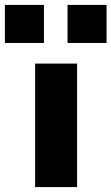

<svg xmlns="http://www.w3.org/2000/svg" viewBox="-60 -762 454 782"><path d="M83 0V-503H254V0ZM215 -587V-742H374V-587ZM-40 -587V-742H119V-587Z"/></svg>

Font: Nunito Sans 7pt SemiExpanded ExtraBold
Style: Regular
Weight: 800
Width: 6
Designer: Vernon Adams
Foundry: Vernon Adams
Version: Version 3.101;gftools[0.9.27]